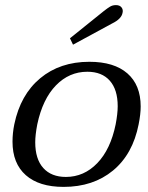

<svg xmlns="http://www.w3.org/2000/svg" viewBox="-20 -722 580 752"><path d="M254 -572 387 -679Q401 -690 411 -696Q421 -702 434 -702Q449 -702 456 -693Q463 -684 460 -672Q456 -648 419 -630L266 -547ZM29 -167Q29 -201 36 -235Q60 -351 137.5 -415.5Q215 -480 330 -480Q427 -480 479 -434.5Q531 -389 531 -305Q531 -275 523 -235Q500 -118 422.5 -54Q345 10 229 10Q133 10 81 -36Q29 -82 29 -167ZM433 -235Q441 -277 441 -306Q441 -371 410 -406Q379 -441 322 -441Q251 -441 199 -387.5Q147 -334 126 -235Q118 -193 118 -165Q118 -99 149.5 -64Q181 -29 238 -29Q309 -29 361 -83Q413 -137 433 -235Z"/></svg>

Font: Taviraj
Style: Italic
Weight: 400
Italic angle: -12°
Designer: Katatrad Team
Foundry: CadsonDemak
Version: Version 1.001